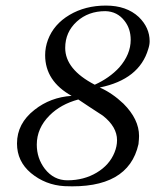

<svg xmlns="http://www.w3.org/2000/svg" viewBox="-20 -653 579 689"><path d="M512 -477Q480 -368 338 -339Q383 -319 423 -281Q479 -225 479 -165Q479 -156 477 -136Q441 26 211 15Q143 11 91 -32Q41 -74 41 -138Q41 -210 104 -259Q161 -304 237 -309Q142 -362 142 -455Q142 -483 152 -510Q173 -566 229.5 -599.5Q286 -633 360 -633Q434 -633 478 -592Q517 -554 517 -505Q517 -492 512 -477ZM449 -510Q449 -550 427 -578Q401 -612 358 -613Q297 -613 256 -576Q214 -538 214 -481Q214 -404 320 -349Q373 -373 408 -411Q449 -458 449 -510ZM391 -106Q400 -128 400 -150Q400 -198 349 -238Q332 -249 300 -270Q268 -291 261 -296Q198 -279 158 -239Q112 -193 112 -134Q112 -85 141 -47Q173 -6 222 -6Q281 -6 327 -33.5Q373 -61 391 -106Z"/></svg>

Font: GFS Solomos
Style: Regular
Weight: 400
Designer: George D. Matthiopoulos
Foundry: George D. Matthiopoulos
Version: Version 1.000